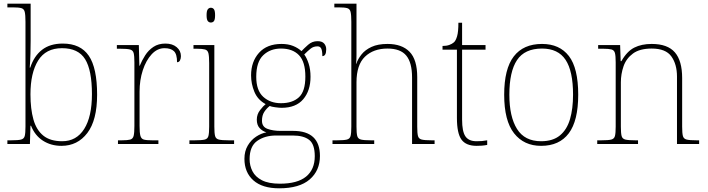

<svg xmlns="http://www.w3.org/2000/svg" viewBox="-20 -780 3834 1040"><path d="M313 10Q256 10 212.5 -18Q169 -46 148 -99H145L142 0H20V-20H41Q78 -20 94 -24Q110 -28 114 -43.5Q118 -59 118 -94V-662Q118 -699 114 -715.5Q110 -732 95.5 -736Q81 -740 51 -740H20V-760H146V-560Q146 -532 145 -490Q144 -448 141 -414H144Q164 -476 207.5 -510Q251 -544 320 -544Q416 -544 461 -478Q506 -412 506 -267Q506 -129 453 -59.5Q400 10 313 10ZM317 -15Q394 -15 436 -81.5Q478 -148 478 -270Q478 -400 441 -459.5Q404 -519 316 -519Q228 -519 186.5 -452Q145 -385 145 -269Q145 -190 161 -133Q177 -76 214.5 -45.5Q252 -15 317 -15Z M619 0V-20H641Q671 -20 685.5 -24Q700 -28 704 -44.5Q708 -61 708 -98V-442Q708 -477 704 -492.5Q700 -508 684 -512Q668 -516 631 -516H613V-536H732L735 -424H737Q749 -453 766.5 -480.5Q784 -508 811 -526Q838 -544 876 -544Q914 -544 937 -524.5Q960 -505 960 -476Q960 -463 955 -453Q950 -443 939 -443Q939 -487 922 -503Q905 -519 871 -519Q832 -519 801.5 -486Q771 -453 753.5 -399.5Q736 -346 736 -284V-98Q736 -61 740.5 -44.5Q745 -28 759 -24Q773 -20 803 -20H838V0Z M1122 -658Q1112 -658 1105.5 -666Q1099 -674 1099 -698Q1099 -721 1105.5 -729.5Q1112 -738 1122 -738Q1133 -738 1139 -729.5Q1145 -721 1145 -698Q1145 -674 1139 -666Q1133 -658 1122 -658ZM1006 0V-20H1036Q1073 -20 1089 -24Q1105 -28 1109 -43.5Q1113 -59 1113 -94V-438Q1113 -475 1109 -491.5Q1105 -508 1090.5 -512Q1076 -516 1046 -516H1028V-536H1141V-94Q1141 -59 1145 -43.5Q1149 -28 1165.5 -24Q1182 -20 1218 -20H1248V0Z M1492 240Q1401 240 1352.5 197Q1304 154 1304 80Q1304 39 1322 8.5Q1340 -22 1367.5 -40Q1395 -58 1423 -63Q1401 -70 1386 -86.5Q1371 -103 1371 -132Q1371 -161 1389 -184Q1407 -207 1419 -216Q1376 -239 1358 -282.5Q1340 -326 1340 -372Q1340 -446 1383 -494Q1426 -542 1505 -542Q1541 -542 1568 -531Q1595 -520 1613 -503Q1627 -518 1649 -537.5Q1671 -557 1700 -557Q1725 -557 1736 -544Q1747 -531 1747 -513Q1747 -476 1726 -476Q1726 -505 1720 -517Q1714 -529 1700 -529Q1678 -529 1662.5 -516.5Q1647 -504 1628 -485Q1642 -466 1652 -435Q1662 -404 1662 -364Q1662 -289 1622.5 -242.5Q1583 -196 1505 -196Q1493 -196 1471 -199Q1449 -202 1441 -206Q1424 -193 1411.5 -174Q1399 -155 1399 -126Q1399 -93 1429 -82Q1459 -71 1499 -71H1568Q1713 -71 1713 65Q1713 144 1657.5 192Q1602 240 1492 240ZM1502 -221Q1564 -221 1599 -253Q1634 -285 1634 -365Q1634 -445 1599.5 -481Q1565 -517 1502 -517Q1444 -517 1406 -481Q1368 -445 1368 -364Q1368 -290 1406 -255.5Q1444 -221 1502 -221ZM1496 215Q1591 215 1638 176.5Q1685 138 1685 66Q1685 1 1654.5 -22.5Q1624 -46 1566 -46H1475Q1415 -46 1373.5 -17Q1332 12 1332 82Q1332 117 1347.5 147.5Q1363 178 1399 196.5Q1435 215 1496 215Z M1781 0V-20H1806Q1843 -20 1859 -24Q1875 -28 1879 -43.5Q1883 -59 1883 -94V-662Q1883 -699 1879 -715.5Q1875 -732 1860.5 -736Q1846 -740 1816 -740H1791V-760H1911V-482Q1911 -469 1910.5 -456.5Q1910 -444 1908 -435H1910Q1919 -461 1938.5 -485.5Q1958 -510 1992.5 -526Q2027 -542 2079 -542Q2157 -542 2198.5 -499.5Q2240 -457 2240 -362V-94Q2240 -59 2244 -43.5Q2248 -28 2264.5 -24Q2281 -20 2317 -20H2334V0H2212V-360Q2212 -441 2180.5 -479Q2149 -517 2079 -517Q2003 -517 1957 -473Q1911 -429 1911 -334V-94Q1911 -59 1915 -43.5Q1919 -28 1935.5 -24Q1952 -20 1988 -20H2007V0Z M2562 10Q2504 10 2479.5 -24Q2455 -58 2455 -141V-511H2377V-531Q2398 -531 2413.5 -536.5Q2429 -542 2439 -551Q2449 -560 2456 -584Q2463 -608 2463 -657H2483V-536H2610V-511H2483V-132Q2483 -68 2501 -41.5Q2519 -15 2561 -15Q2578 -15 2590.5 -16Q2603 -17 2619 -20V5Q2603 8 2589.5 9Q2576 10 2562 10Z M2911 10Q2818 10 2764.5 -58Q2711 -126 2711 -267Q2711 -407 2763 -474.5Q2815 -542 2916 -542Q3011 -542 3061.5 -476.5Q3112 -411 3112 -267Q3112 -126 3061 -58Q3010 10 2911 10ZM2911 -15Q2975 -15 3013 -46.5Q3051 -78 3067.5 -134.5Q3084 -191 3084 -267Q3084 -395 3043.5 -456Q3003 -517 2916 -517Q2822 -517 2780.5 -454.5Q2739 -392 2739 -267Q2739 -148 2780.5 -81.5Q2822 -15 2911 -15Z M3215 0V-20H3238Q3275 -20 3291 -24Q3307 -28 3311 -43.5Q3315 -59 3315 -94V-442Q3315 -477 3311 -492.5Q3307 -508 3292.5 -512Q3278 -516 3248 -516H3220V-536H3339L3342 -449H3346Q3376 -502 3415.5 -522Q3455 -542 3510 -542Q3596 -542 3635.5 -496.5Q3675 -451 3675 -357V-94Q3675 -59 3679 -43.5Q3683 -28 3699.5 -24Q3716 -20 3752 -20H3767V0H3647V-365Q3647 -432 3616.5 -474.5Q3586 -517 3510 -517Q3445 -517 3408.5 -490Q3372 -463 3357.5 -421Q3343 -379 3343 -334V-94Q3343 -59 3347 -43.5Q3351 -28 3367.5 -24Q3384 -20 3420 -20H3436V0Z"/></svg>

Font: Noto Serif Tamil Thin
Style: Regular
Weight: 100
Designer: Indian Type Foundry, Tom Grace, and the Monotype Design Team
Foundry: Monotype Imaging Inc.
Version: Version 2.004; ttfautohint (v1.8.4.7-5d5b)